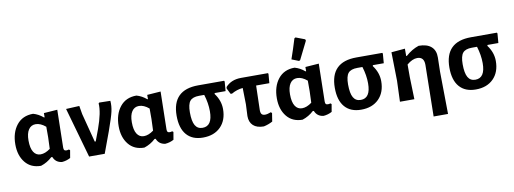

<svg xmlns="http://www.w3.org/2000/svg" viewBox="-69 -1149 4667 1744"><g transform="rotate(-10 2264.5 -277.5)"><path d="M224 7Q131 7 79 -57.5Q27 -122 27 -224Q27 -333 81.5 -402Q136 -471 234 -471Q284 -457 326 -421H332V-460L457 -469L450 -121Q450 -104 455.5 -97.5Q461 -91 475 -91Q486 -91 498 -95L508 -87L496 -17Q459 3 417 6Q359 -1 338 -54H328Q283 -12 224 7ZM151 -239Q151 -168 174 -132Q197 -96 238 -96Q281 -96 328 -131L332 -237V-334Q285 -374 240 -374Q198 -374 174.5 -339Q151 -304 151 -239Z M946 -465Q950 -417 938.5 -366Q927 -315 884 -195L812 0H668L537 -462L660 -468L673 -391L742 -125H751L791 -232Q844 -379 837 -460L843 -467Z M1177 7Q1084 7 1032 -57.5Q980 -122 980 -224Q980 -333 1034.5 -402Q1089 -471 1187 -471Q1237 -457 1279 -421H1285V-460L1410 -469L1403 -121Q1403 -104 1408.5 -97.5Q1414 -91 1428 -91Q1439 -91 1451 -95L1461 -87L1449 -17Q1412 3 1370 6Q1312 -1 1291 -54H1281Q1236 -12 1177 7ZM1104 -239Q1104 -168 1127 -132Q1150 -96 1191 -96Q1234 -96 1281 -131L1285 -237V-334Q1238 -374 1193 -374Q1151 -374 1127.5 -339Q1104 -304 1104 -239Z M1718 10Q1620 10 1567.5 -50.5Q1515 -111 1515 -226Q1515 -465 1756 -465H1995L1999 -457L1992 -370H1892L1889 -362Q1941 -293 1941 -214Q1941 -111 1881 -50.5Q1821 10 1718 10ZM1729 -78Q1820 -78 1820 -215Q1820 -290 1795 -370H1748Q1688 -370 1663.5 -340.5Q1639 -311 1639 -236Q1639 -154 1661 -116Q1683 -78 1729 -78Z M2279 6Q2215 6 2181.5 -25Q2148 -56 2148 -112L2153 -220L2150 -371Q2097 -367 2045 -337L2032 -339L2006 -391L2007 -405Q2060 -464 2151 -464H2399L2403 -457L2396 -372H2274L2268 -146Q2268 -120 2277.5 -108.5Q2287 -97 2309 -97Q2330 -97 2364 -110L2373 -100L2361 -24Q2322 -3 2279 6Z M2691 -734 2702 -740 2786 -708 2790 -695Q2761 -636 2708 -530L2697 -524L2631 -550Q2661 -635 2691 -734ZM2636 7Q2543 7 2491 -57.5Q2439 -122 2439 -224Q2439 -333 2493.5 -402Q2548 -471 2646 -471Q2696 -457 2738 -421H2744V-460L2869 -469L2862 -121Q2862 -104 2867.5 -97.5Q2873 -91 2887 -91Q2898 -91 2910 -95L2920 -87L2908 -17Q2871 3 2829 6Q2771 -1 2750 -54H2740Q2695 -12 2636 7ZM2563 -239Q2563 -168 2586 -132Q2609 -96 2650 -96Q2693 -96 2740 -131L2744 -237V-334Q2697 -374 2652 -374Q2610 -374 2586.5 -339Q2563 -304 2563 -239Z M3177 10Q3079 10 3026.5 -50.5Q2974 -111 2974 -226Q2974 -465 3215 -465H3454L3458 -457L3451 -370H3351L3348 -362Q3400 -293 3400 -214Q3400 -111 3340 -50.5Q3280 10 3177 10ZM3188 -78Q3279 -78 3279 -215Q3279 -290 3254 -370H3207Q3147 -370 3122.5 -340.5Q3098 -311 3098 -236Q3098 -154 3120 -116Q3142 -78 3188 -78Z M3663 -467V-399H3669Q3726 -450 3790 -471Q3866 -471 3905.5 -436.5Q3945 -402 3944 -337L3941 -204L3946 185H3813L3821 -290Q3821 -364 3758 -364Q3713 -364 3662 -321V-205L3668 0H3535L3542 -192L3537 -456Z M4234 10Q4136 10 4083.5 -50.5Q4031 -111 4031 -226Q4031 -465 4272 -465H4511L4515 -457L4508 -370H4408L4405 -362Q4457 -293 4457 -214Q4457 -111 4397 -50.5Q4337 10 4234 10ZM4245 -78Q4336 -78 4336 -215Q4336 -290 4311 -370H4264Q4204 -370 4179.5 -340.5Q4155 -311 4155 -236Q4155 -154 4177 -116Q4199 -78 4245 -78Z"/></g></svg>

Font: Alegreya Sans SC
Style: Bold
Weight: 700
Designer: Juan Pablo del Peral
Foundry: Huerta Tipografica
Version: Version 2.007